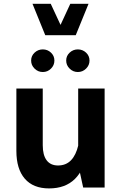

<svg xmlns="http://www.w3.org/2000/svg" viewBox="-20 -1009 654 1033"><path d="M154.8 -988.7 223.5 -819.6H387.5L456.4 -988.7H358.3L305.7 -875.1L252.9 -988.7ZM147.5 -683.2Q147.5 -658 166.1 -639.8Q184.7 -621.5 210.3 -621.5Q236 -621.5 254.3 -639.8Q272.7 -658 272.7 -683.2Q272.7 -708.4 254.3 -725.8Q236 -743.2 210.3 -743.2Q184.7 -743.2 166.1 -725.8Q147.5 -708.4 147.5 -683.2ZM336.1 -683.2Q336.1 -658 354.7 -639.8Q373.3 -621.5 398.8 -621.5Q424.5 -621.5 443.1 -639.8Q461.6 -658 461.6 -683.2Q461.6 -708.4 443.1 -725.8Q424.5 -743.2 398.8 -743.2Q373.3 -743.2 354.7 -725.8Q336.1 -708.4 336.1 -683.2ZM542.9 -532.8H400.6V-123.5L427.5 0H542.9ZM68.1 -197.3Q68.1 -100 113.3 -47.7Q158.6 4.7 244.1 4.7Q331.4 4.7 383 -46.2Q434.6 -97.1 457.1 -204.8L401.3 -227.7Q388.9 -174.4 361.9 -146.6Q334.8 -118.7 292.2 -118.7Q251.9 -118.7 230.9 -146.7Q210 -174.6 210 -227.6V-532.8H68.1Z"/></svg>

Font: Estedad VF
Style: Regular
Weight: 100
Designer: Amin Abedi
Version: Version 7.3